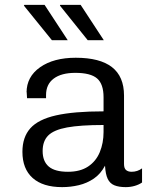

<svg xmlns="http://www.w3.org/2000/svg" viewBox="-20 -758 640 788"><path d="M235 10Q156 10 114 -27.5Q72 -65 72 -135Q72 -195 104.5 -231.5Q137 -268 210 -284.5Q283 -301 405 -301V-359Q405 -413 378.5 -436Q352 -459 289 -459Q232 -459 200.5 -435.5Q169 -412 169 -368V-355H91Q90 -374 89.5 -379.5Q89 -385 89 -384Q89 -383 89 -380Q89 -377 89 -378Q89 -443 144.5 -482Q200 -521 291 -521Q390 -521 439.5 -482.5Q489 -444 489 -366V-85Q489 -67 497.5 -60Q506 -53 520 -53Q544 -53 563 -67V-9Q550 0 532.5 5Q515 10 496 10Q468 10 449.5 2.5Q431 -5 422 -24Q413 -43 411 -78Q393 -44 365 -25Q337 -6 303.5 2Q270 10 235 10ZM259 -53Q309 -53 341.5 -74.5Q374 -96 389.5 -133.5Q405 -171 405 -216V-245Q310 -245 255.5 -235Q201 -225 178 -202Q155 -179 155 -138Q155 -96 180 -74.5Q205 -53 259 -53ZM340 -593 226 -735 227 -738H311L406 -593ZM193 -593 78 -735 80 -738H163L258 -593Z"/></svg>

Font: Chivo Mono Light
Style: Regular
Weight: 300
Monospace: yes
Designer: Hector Gatti
Foundry: Omnibus-Type
Version: Version 1.008